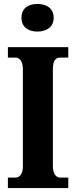

<svg xmlns="http://www.w3.org/2000/svg" viewBox="-20 -953 384 973"><path d="M170 -793C214 -793 252 -815 252 -863C252 -912 214 -933 170 -933C124 -933 89 -912 89 -863C89 -815 124 -793 170 -793ZM20 0H326V-53H285C266 -53 248 -70 248 -110V-600C248 -647 262 -661 285 -661H326V-714H20V-661H59C76 -661 96 -647 96 -601V-109C96 -67 76 -53 59 -53H20Z"/></svg>

Font: Noto Serif Lao ExtraCondensed ExtraBold
Style: Regular
Weight: 800
Width: 2
Designer: Monotype Design Team
Foundry: Monotype Imaging Inc.
Version: Version 2.003